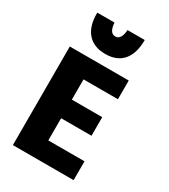

<svg xmlns="http://www.w3.org/2000/svg" viewBox="-233 -1078 1056 1199"><g transform="rotate(30 295.5 -479.0)"><path d="M499 11H61V-700H486V-565H238V-419H457V-285H238V-125H499ZM104 -969H228Q233 -896 275 -896Q317 -896 322 -969H446Q446 -873 402.5 -821.5Q359 -770 275 -770Q191 -770 146.5 -822Q102 -874 104 -969Z"/></g></svg>

Font: Repo
Style: ExtraBold
Weight: 800
Designer: Stefan Peev
Foundry: Context Ltd
Version: Version 001.000